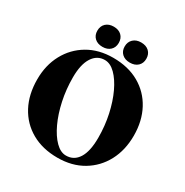

<svg xmlns="http://www.w3.org/2000/svg" viewBox="-201 -1048 1176 1223"><g transform="rotate(30 386.5 -436.5)"><path d="M382 -714.5Q492.5 -714.5 573.2 -668.5Q654 -622.5 698.2 -540Q742.5 -457.5 742.5 -349.5Q742.5 -243.5 698.8 -161.2Q655 -79 575.8 -32Q496.5 15 390 15Q280.5 15 199.5 -31Q118.5 -77 74.2 -160Q30 -243 30 -354Q30 -458 74 -539.5Q118 -621 197.2 -667.8Q276.5 -714.5 382 -714.5ZM553 -225Q553 -312 535.5 -392.8Q518 -473.5 488 -537.2Q458 -601 420.5 -638.2Q383 -675.5 342.5 -675.5Q286 -675.5 253.2 -624.5Q220.5 -573.5 220.5 -478Q220.5 -390 238 -308.8Q255.5 -227.5 285.5 -163.2Q315.5 -99 353 -61.5Q390.5 -24 430.5 -24Q489 -24 521 -74.8Q553 -125.5 553 -225ZM285.5 -740Q249.5 -740 228 -760Q206.5 -780 206.5 -813.5Q206.5 -847.5 228 -867.8Q249.5 -888 285.5 -888Q321.5 -888 342.8 -867.8Q364 -847.5 364 -813.5Q364 -780.5 342.8 -760.2Q321.5 -740 285.5 -740ZM486.5 -740Q451 -740 429.2 -760Q407.5 -780 407.5 -813.5Q407.5 -847 429.2 -867.5Q451 -888 486.5 -888Q523.5 -888 545 -867.8Q566.5 -847.5 566.5 -813.5Q566.5 -780.5 545 -760.2Q523.5 -740 486.5 -740Z"/></g></svg>

Font: Fraunces 72pt S000
Style: Bold
Weight: 700
Version: Version 1.000; ttfautohint (v1.8.3)